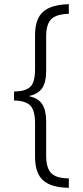

<svg xmlns="http://www.w3.org/2000/svg" viewBox="-20 -736 394 915"><path d="M308 159Q225 158 186 124Q147 90 147 10V-149Q147 -210 124.5 -233Q102 -256 47 -257V-300Q99 -300 123 -321Q147 -342 147 -406V-568Q147 -646 185.5 -680Q224 -714 308 -716V-670Q250 -669 225 -645.5Q200 -622 200 -562V-399Q200 -344 181 -316Q162 -288 120 -279V-277Q163 -268 181.5 -239Q200 -210 200 -156V5Q200 65 224.5 89.5Q249 114 308 114Z"/></svg>

Font: Noto Sans ExtraCondensed Light
Style: Regular
Weight: 300
Width: 2
Designer: Monotype Design Team
Foundry: Monotype Imaging Inc.
Version: Version 2.013; ttfautohint (v1.8.4.7-5d5b)